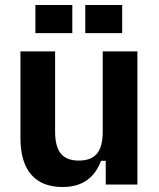

<svg xmlns="http://www.w3.org/2000/svg" viewBox="-20 -740 638 770"><path d="M62 -186V-534H201V-212Q201 -152 224 -124Q247 -96 296 -96Q346 -96 369 -124Q392 -152 392 -212V-534H531V0H404V-95H385Q346 10 231 10Q148 10 105 -40Q62 -90 62 -186ZM122 -720H270V-607H122ZM322 -720H470V-607H322Z"/></svg>

Font: Mozilla Text BETA
Style: Bold
Weight: 700
Designer: Studio DRAMA
Foundry: Studio DRAMA
Version: Version 0.100